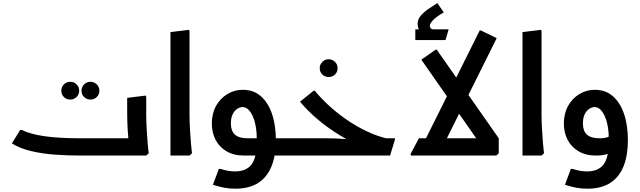

<svg xmlns="http://www.w3.org/2000/svg" viewBox="-20 -939 3862 1159"><path d="M403.9 -338Q381.3 -338 365.7 -353.3Q350 -368.7 350 -391.2Q350 -413.8 365.8 -429.5Q381.6 -445.3 404.1 -445.3Q426.7 -445.3 442.3 -429.5Q458 -413.8 458 -391.2Q458 -368.7 442.2 -353.3Q426.4 -338 403.9 -338ZM525.9 -338Q503.3 -338 487.7 -353.3Q472 -368.7 472 -391.2Q472 -413.8 487.8 -429.5Q503.6 -445.3 526.1 -445.3Q548.7 -445.3 564.3 -429.5Q580 -413.8 580 -391.2Q580 -368.7 564.2 -353.3Q548.4 -338 525.9 -338Z M463.3 0Q389 0 312.7 -5.5Q236.3 -10.9 168.4 -26.8Q100.6 -42.6 51.7 -73.3L101.7 -154.3H112Q163.3 -129 249 -116.7Q334.7 -104.3 463.3 -104.3H753L749.7 0ZM756.7 0 759.7 -42Q759.7 -42 756.7 -74.5Q753.7 -107 750.7 -158Q747.7 -209 747.7 -265V-348.3L859.7 -362L862.7 -354V-247Q862.7 -206 865.2 -165Q867.7 -124 870.2 -89.5Q872.7 -55 875.2 -34.5Q877.7 -14 877.7 -14L862.7 0ZM661.7 0V-104.3H767.7V0ZM661.7 0Q650.7 0 646.2 -15.4Q641.7 -30.9 641.7 -53.3Q641.7 -76.3 646.2 -90.3Q650.7 -104.3 661.7 -104.3Z M1009 0V-745.3L1121 -759L1124 -750.9V-247.3Q1124 -206 1126.5 -165Q1129 -124 1131.5 -89.5Q1134 -55 1136.5 -34.5Q1139 -14 1139 -14L1124 0Z M1454.3 0Q1390.7 0 1347 -26Q1303.3 -52 1281 -95.7Q1258.7 -139.3 1258.7 -193.3Q1258.7 -253.3 1283.8 -299Q1309 -344.7 1351.7 -370.8Q1394.3 -397 1446.3 -397Q1509.7 -397 1554 -358.7Q1598.3 -320.3 1621.8 -251.7Q1645.3 -183 1645.3 -92H1530.3Q1530.3 -183 1505.5 -237.8Q1480.7 -292.7 1444 -292.7Q1429 -292.7 1412.7 -282.5Q1396.3 -272.3 1385 -250.3Q1373.7 -228.3 1373.7 -193.3Q1373.7 -148.7 1397.8 -126.5Q1422 -104.3 1475 -104.3H1731.7V0ZM1400 200Q1366 200 1334.2 194.2Q1302.3 188.3 1265.3 176.3L1301 80.7H1311.3Q1339.7 89.3 1359 92.5Q1378.3 95.7 1397.3 95.7Q1467 95.7 1498.7 53.7Q1530.3 11.7 1530.3 -92H1645.3Q1645.3 -1 1619.2 64.5Q1593 130 1538.8 165Q1484.7 200 1400 200ZM1731.7 0V-104.3Q1743.7 -104.3 1747.7 -90.3Q1751.7 -76.3 1751.7 -52.7Q1751.7 -30.7 1747.7 -15.3Q1743.7 0 1731.7 0Z M1963.9 -474Q1941.3 -474 1925.7 -489.3Q1910 -504.7 1910 -527.2Q1910 -549.8 1925.8 -565.5Q1941.6 -581.3 1964.1 -581.3Q1986.7 -581.3 2002.3 -565.5Q2018 -549.8 2018 -527.2Q2018 -504.7 2002.2 -489.3Q1986.4 -474 1963.9 -474Z M2302.3 -10Q2234 -25 2163.3 -54.7Q2092.7 -84.3 2025.2 -126.2Q1957.7 -168 1897.7 -218.5Q1837.7 -269 1791 -325.3L1873.3 -391.3H1880.3Q1912.3 -351.7 1959.8 -307Q2007.3 -262.3 2067.2 -220.3Q2127 -178.3 2195.2 -145.8Q2263.3 -113.3 2336.3 -98.3ZM1732 0V-104.3H1947Q1982 -104.3 2015.5 -102.8Q2049 -101.3 2071.3 -99.3Q2093.7 -97.3 2093.7 -97.3L2187.7 -104.3H2364.3V-97.3L2334.7 0ZM1732 0Q1721 0 1716.5 -15.3Q1712 -30.7 1712 -53.3Q1712 -76.3 1716.5 -90.3Q1721 -104.3 1732 -104.3Z M2518.3 -743Q2501 -768.7 2501 -794.3Q2501 -822.4 2519.6 -844Q2538.2 -865.7 2565.1 -884.2Q2592 -902.7 2617.2 -918.7H2621L2658.7 -864.7Q2608.3 -834 2591.5 -814.8Q2574.7 -795.5 2574.7 -782.7Q2574.7 -774.3 2580.3 -768.2Q2585.9 -762 2594.7 -762ZM2487 -697V-762H2491.3Q2504.3 -762 2515.5 -760.2Q2526.7 -758.3 2526.7 -758.3L2544.7 -762H2687.3V-758.3L2669.3 -697Z M2634.3 -17.3 2531.3 -63.7 2875.7 -755.3H2882.7L2978.3 -708.7ZM2462 0 2457.7 -8 2508.7 -104.3H2990.7V-14L2975.7 0ZM2896.3 -44.7 2523.3 -578.7 2609.7 -639.3H2616.3L2990.7 -104.3Z M3134 0V-745.3L3246 -759L3249 -750.9V-247.3Q3249 -206 3251.5 -165Q3254 -124 3256.5 -89.5Q3259 -55 3261.5 -34.5Q3264 -14 3264 -14L3249 0Z M3579.3 0Q3515.7 0 3472 -26Q3428.3 -52 3406 -95.7Q3383.7 -139.3 3383.7 -193.3Q3383.7 -253.3 3408.8 -299Q3434 -344.7 3476.7 -370.8Q3519.3 -397 3571.3 -397Q3634.7 -397 3679 -358.7Q3723.3 -320.3 3746.8 -251.7Q3770.3 -183 3770.3 -92H3655.3Q3655.3 -183 3630.5 -237.8Q3605.7 -292.7 3569 -292.7Q3554 -292.7 3537.7 -282.5Q3521.3 -272.3 3510 -250.3Q3498.7 -228.3 3498.7 -193.3Q3498.7 -148.7 3522.8 -126.5Q3547 -104.3 3600 -104.3Q3630 -104.3 3648.8 -111.5Q3667.7 -118.7 3681.7 -134L3729 -62Q3705.3 -33.3 3667.5 -16.7Q3629.7 0 3579.3 0ZM3525 200Q3491 200 3459.2 194.2Q3427.3 188.3 3390.3 176.3L3426 80.7H3436.3Q3464.7 89.3 3484 92.5Q3503.3 95.7 3522.3 95.7Q3592 95.7 3623.7 53.7Q3655.3 11.7 3655.3 -92H3770.3Q3770.3 -1 3744.2 64.5Q3718 130 3663.8 165Q3609.7 200 3525 200Z"/></svg>

Font: Fustat
Style: Regular
Weight: 400
Designer: Mohamed Gaber, Khaled Hosny, Laura Garcia Mut
Foundry: Kief Type Foundry, Alif Type Foundry, Hard Type Foundry
Version: Version 1.007